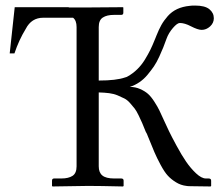

<svg xmlns="http://www.w3.org/2000/svg" viewBox="-20 -672 793 694"><path d="M741.2 2 668 1Q658.7 1 653.8 0Q633.3 -2.4 616 -13.2Q598.6 -23.9 586.7 -36.9Q574.7 -49.8 560.5 -76.2Q546.4 -102.5 538.1 -122.1Q529.8 -141.6 514.2 -180.2Q511.7 -188 506.8 -195.8Q498.5 -216.8 493.7 -227.8Q488.8 -238.8 481 -255.1Q473.1 -271.5 466.6 -279.8Q460 -288.1 450.2 -299.3Q440.4 -310.5 429.9 -315.9Q419.4 -321.3 405.5 -327.1Q391.6 -333 374.8 -335.2Q357.9 -337.4 336.9 -337.9V-70.8Q336.9 -48.3 350.1 -37.6Q363.3 -26.9 392.1 -26.9H418Q426.8 -26.9 426.8 -19V0L424.8 2Q337.9 0 298.8 0L169.9 2L168 0V-19Q168 -26.9 175.8 -26.9H189H202.1Q227.5 -26.9 242.2 -36.4Q256.8 -45.9 256.8 -70.8V-574.2Q256.8 -598.1 244.1 -607.9H136.2Q93.8 -607.9 73.2 -567.9Q48.3 -527.3 32.2 -479H15.1L33.2 -646H228L229 -645H294.9L423.8 -646L425.8 -645V-626Q425.8 -618.2 418 -618.2H392.1Q366.2 -618.2 351.6 -608.6Q336.9 -599.1 336.9 -574.2V-380.9Q400.4 -380.9 432.1 -392.1Q438.5 -393.6 441.9 -396Q460.9 -406.7 476.3 -421.9Q491.7 -437 503.7 -456.5Q515.6 -476.1 523.2 -491.5Q530.8 -506.8 540 -529.8Q541 -531.7 542.5 -535.9Q543.9 -540 544.9 -542Q554.2 -565.4 563.2 -581.5Q572.3 -597.7 586.4 -613.8Q600.6 -629.9 620.4 -639.2Q640.1 -648.4 666 -650.9Q671.9 -651.9 685.1 -651.9Q720.7 -651.9 736.8 -638.7Q752.9 -625.5 752.9 -606Q752.9 -588.9 739.3 -576.4Q725.6 -564 709 -564Q695.3 -564 669.9 -577.1Q647.5 -588.9 629.9 -588.9Q620.6 -588.9 605 -570.8Q589.4 -552.7 582 -532.2Q575.2 -513.2 570.1 -500.5Q564.9 -487.8 555.7 -467.3Q546.4 -446.8 536.4 -432.1Q526.4 -417.5 513.4 -401.9Q500.5 -386.2 484.1 -375Q467.8 -363.8 449.2 -357.9Q469.2 -357.9 486.3 -350.3Q503.4 -342.8 514.6 -333Q525.9 -323.2 538.1 -304.2Q550.3 -285.2 556.4 -272.2Q562.5 -259.3 573.2 -235.8Q582 -216.3 590.8 -198Q599.6 -179.7 617.9 -145.8Q636.2 -111.8 652.6 -87.9Q668.9 -64 688.7 -45.4Q708.5 -26.9 724.1 -26.9H729H733.9Q743.2 -26.9 743.2 -19V0Z"/></svg>

Font: Common Serif
Style: Regular
Weight: 400
Designer: Philipp H. Poll, Khaled Hosny
Foundry: Stefan Peev, Context Ltd.
Version: Version 1.026